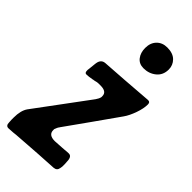

<svg xmlns="http://www.w3.org/2000/svg" viewBox="-291 -889 948 948"><g transform="rotate(45 182.5 -415.5)"><path d="M252 -678Q221 -678 204 -700Q187 -722 187 -755Q187 -791 208 -812.5Q229 -834 263 -834Q303 -834 324 -813Q345 -792 345 -762Q345 -723 317.5 -700.5Q290 -678 252 -678ZM-28 -20V-21Q-29 -26 -29 -37V-53Q-29 -102 -10 -129L193 -403Q203 -417 206 -430V-437Q206 -468 163 -468H149Q140 -468 129 -465H131L120 -463Q116 -463 115 -462Q88 -457 74 -457Q63 -457 63 -473V-479Q63 -480 63.5 -482Q64 -484 64 -486L68 -524Q69 -527 69 -531Q74 -561 101 -563Q213 -570 377 -583H381Q394 -583 394 -567Q394 -539 381 -502Q368 -465 351 -441Q320 -397 258.5 -310Q197 -223 166 -180L167 -181Q158 -170 153 -154V-147Q153 -114 197 -114Q198 -114 246 -117Q251 -117 260 -118Q269 -119 276 -119.5Q283 -120 289 -120Q311 -120 311 -84L312 -71V-51Q312 -47 310 -39Q307 -19 286 -17Q204 -13 40 -1Q34 -1 22 1Q0 3 -10 3Q-28 3 -28 -20Z"/></g></svg>

Font: Bangerz Fix
Style: Regular
Weight: 400
Designer: vernon adams
Foundry: Vernon Adams
Version: Version 2.10;December 28, 2023;FontCreator 13.0.0.2683 64-bi